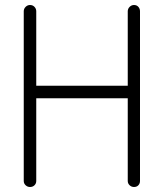

<svg xmlns="http://www.w3.org/2000/svg" viewBox="-20 -735 656 768"><path d="M100 13Q90 13 82.5 6Q75 -1 75 -11V-690Q75 -700 82.5 -707.5Q90 -715 100 -715Q111 -715 118 -707.5Q125 -700 125 -690V-392H491V-690Q491 -700 498.5 -707.5Q506 -715 516 -715Q527 -715 533.5 -707.5Q540 -700 540 -690V-11Q540 -1 533.5 6Q527 13 516 13Q506 13 498.5 6Q491 -1 491 -11V-342H125V-11Q125 -1 118 6Q111 13 100 13Z"/></svg>

Font: Zen Kurenaido
Style: ARC
Weight: 400
Designer: Yoshimichi Ohira
Foundry: Positype
Version: Version 1.001